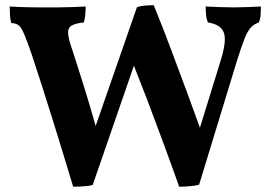

<svg xmlns="http://www.w3.org/2000/svg" viewBox="-20 -704 1034 733"><path d="M491.2 -453.1 334 2Q325.2 4.9 311 6.3Q296.9 7.8 283.4 8.3Q270 8.8 259.3 8.8Q219.2 -125 179.2 -252.9Q139.2 -380.9 102.1 -493.2Q83 -548.8 72 -574.5Q61 -600.1 51 -607.7Q41 -615.2 22.9 -616.2Q19 -629.9 18.1 -646.5Q17.1 -663.1 17.1 -679.2Q29.3 -678.2 48.1 -677.5Q66.9 -676.8 88.4 -676.3Q109.9 -675.8 128.4 -675.8Q147 -675.8 159.2 -675.8Q175.3 -675.8 201.7 -675.8Q228 -675.8 257.1 -677Q286.1 -678.2 307.1 -679.2Q307.1 -664.1 305.7 -648.4Q304.2 -632.8 300.3 -618.2Q268.1 -615.2 253.2 -606.2Q238.3 -597.2 240.2 -574.5Q242.2 -551.8 258.3 -506.8Q273.9 -458 291.5 -402.6Q309.1 -347.2 326.7 -287.6L345.2 -223.1L502.9 -676.8Q516.1 -681.2 533.2 -682.6Q550.3 -684.1 566.9 -684.1Q602.1 -598.1 634 -512.5Q666 -426.8 697.8 -341.3Q720.7 -278.8 743.2 -216.3L823.2 -475.1Q846.2 -549.8 834.2 -580.3Q822.3 -610.8 773.9 -618.2Q768.1 -630.9 766.6 -647.9Q765.1 -665 765.1 -679.2Q786.1 -678.2 816.7 -677Q847.2 -675.8 874 -675.8Q897 -675.8 926.5 -677Q956.1 -678.2 976.1 -679.2Q976.1 -664.1 975.1 -648.4Q974.1 -632.8 968.3 -618.2Q951.2 -612.8 938.2 -599.4Q925.3 -585.9 913.6 -556.4Q901.9 -526.9 885.3 -474.1L740.2 1Q728 4.9 705.6 6.8Q683.1 8.8 664.1 8.8Q634.3 -75.2 603.8 -157.7Q573.2 -240.2 542 -323.2Q517.1 -387.7 491.2 -453.1Z"/></svg>

Font: Ekush
Style: Regular
Weight: 400
Designer: Jayed Ahsan Saad & S M Khalid Hossain
Foundry: Codepotro
Version: Codepotro Ekush; Version 0.600